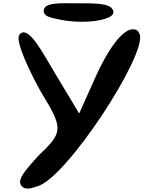

<svg xmlns="http://www.w3.org/2000/svg" viewBox="-20 -849 946 1169"><path d="M229 -290C368 -61 366 -46 209 104C142 181 72 250 116 288C141 309 174 296 208 285C382 239 873 -512 831 -640C828 -648 823 -658 814 -664C807 -669 798 -671 790 -671C719 -671 627 -527 562 -381L462 -158L313 -406C239 -530 162 -678 109 -648C95 -640 93 -626 93 -620C90 -570 150 -432 229 -290ZM627 -737C640 -742 682 -755 667 -789C648 -831 555 -829 445 -829C355 -829 246 -837 246 -783C246 -749 290 -742 315 -736C418 -710 548 -709 627 -737Z"/></svg>

Font: Venom Sans
Style: Bd
Weight: 700
Version: Version 1.001